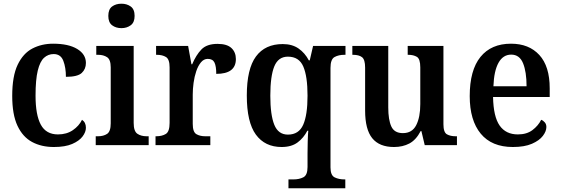

<svg xmlns="http://www.w3.org/2000/svg" viewBox="-20 -784 3031 1037"><path d="M271 10Q204 10 153.5 -17Q103 -44 74.5 -104.5Q46 -165 46 -266Q46 -373 75.5 -434.5Q105 -496 155 -522Q205 -548 267 -548Q350 -548 397 -519.5Q444 -491 444 -444Q444 -411 421.5 -390Q399 -369 336 -369Q336 -419 322 -455.5Q308 -492 270 -492Q240 -492 218 -472Q196 -452 184 -403Q172 -354 172 -267Q172 -163 200.5 -110.5Q229 -58 293 -58Q340 -58 373.5 -81Q407 -104 423 -137Q444 -123 444 -94Q444 -71 426 -47Q408 -23 370 -6.5Q332 10 271 10Z M636 -632Q606 -632 585.5 -647.5Q565 -663 565 -698Q565 -734 585.5 -749Q606 -764 636 -764Q665 -764 686 -749Q707 -734 707 -698Q707 -663 686 -647.5Q665 -632 636 -632ZM497 0V-48H509Q539 -48 558.5 -61Q578 -74 578 -118V-420Q578 -462 558.5 -475Q539 -488 510 -488H500V-536H702V-120Q702 -75 722 -61.5Q742 -48 772 -48H783V0Z M820 0V-48H824Q855 -48 875.5 -60.5Q896 -73 896 -120V-420Q896 -464 876.5 -476Q857 -488 827 -488H823V-536H996L1014 -437H1018Q1039 -487 1068 -517Q1097 -547 1155 -547Q1206 -547 1230 -524.5Q1254 -502 1254 -465Q1254 -385 1148 -385Q1148 -426 1138.5 -446Q1129 -466 1102 -466Q1081 -466 1065.5 -447.5Q1050 -429 1040 -399.5Q1030 -370 1025.5 -336.5Q1021 -303 1021 -273V-115Q1021 -71 1040.5 -59.5Q1060 -48 1089 -48H1116V0Z M1538 233V185H1565Q1596 185 1618.5 173.5Q1641 162 1641 118V44Q1641 17 1642 -20Q1643 -57 1645 -78H1640Q1620 -39 1587 -14.5Q1554 10 1501 10Q1411 10 1362 -57Q1313 -124 1313 -268Q1313 -412 1362.5 -479Q1412 -546 1507 -546Q1558 -546 1592.5 -522Q1627 -498 1648 -458H1653L1671 -536H1846V-488H1840Q1809 -488 1787 -476Q1765 -464 1765 -417V120Q1765 163 1787.5 174Q1810 185 1840 185H1845V233ZM1535 -57Q1594 -57 1617.5 -110Q1641 -163 1641 -267Q1641 -372 1618 -425Q1595 -478 1535 -478Q1483 -478 1461.5 -425.5Q1440 -373 1440 -267Q1440 -163 1461.5 -110Q1483 -57 1535 -57Z M2108 10Q2029 10 1990.5 -37.5Q1952 -85 1952 -187V-419Q1952 -462 1935.5 -475Q1919 -488 1886 -488H1883V-536H2077V-204Q2077 -137 2093.5 -101Q2110 -65 2156 -65Q2206 -65 2228 -108Q2250 -151 2250 -222V-420Q2250 -466 2231.5 -477Q2213 -488 2185 -488H2182V-536H2375V-113Q2375 -69 2394 -58.5Q2413 -48 2441 -48H2448V0H2274L2256 -76H2252Q2227 -28 2191 -9Q2155 10 2108 10Z M2750 10Q2636 10 2576.5 -62Q2517 -134 2517 -265Q2517 -405 2575 -476.5Q2633 -548 2740 -548Q2837 -548 2893 -487Q2949 -426 2949 -307V-260H2643Q2645 -154 2678.5 -106Q2712 -58 2777 -58Q2825 -58 2856 -81.5Q2887 -105 2903 -137Q2914 -133 2922.5 -123Q2931 -113 2931 -98Q2931 -75 2912 -50Q2893 -25 2853 -7.5Q2813 10 2750 10ZM2824 -318Q2824 -396 2805 -442.5Q2786 -489 2741 -489Q2697 -489 2672.5 -445Q2648 -401 2645 -318Z"/></svg>

Font: Noto Serif Hebrew SemiCondensed SemiBold
Style: Regular
Weight: 600
Width: 4
Designer: Monotype Design Team
Foundry: Monotype Imaging Inc.
Version: Version 2.004; ttfautohint (v1.8.4.7-5d5b)